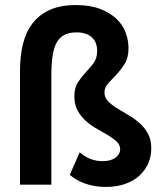

<svg xmlns="http://www.w3.org/2000/svg" viewBox="-20 -730 624 759"><path d="M398 9Q353 9 316 -4.5Q279 -18 256 -39L295 -128Q335 -93 385 -93Q419 -93 437 -107Q455 -121 455 -140Q455 -157 441.5 -170Q428 -183 408 -195Q388 -207 364.5 -220Q341 -233 321 -250.5Q301 -268 287.5 -291.5Q274 -315 274 -349Q274 -383 288 -404.5Q302 -426 319 -444Q336 -462 350 -480.5Q364 -499 364 -529Q364 -564 342.5 -583Q321 -602 282 -602Q253 -602 233.5 -591.5Q214 -581 203 -560Q192 -539 187.5 -506.5Q183 -474 183 -430V0H59V-449Q59 -507 70.5 -555Q82 -603 108.5 -637.5Q135 -672 177 -691Q219 -710 280 -710Q337 -710 376.5 -694.5Q416 -679 441 -655Q466 -631 477 -600.5Q488 -570 488 -540Q488 -502 473 -478Q458 -454 440.5 -435.5Q423 -417 408 -401Q393 -385 393 -364Q393 -345 406.5 -330.5Q420 -316 441 -303Q462 -290 485.5 -276.5Q509 -263 530 -245Q551 -227 564.5 -202.5Q578 -178 578 -143Q578 -112 566 -84.5Q554 -57 531.5 -36Q509 -15 475 -3Q441 9 398 9Z"/></svg>

Font: Tilda Sans Bold
Style: Regular
Weight: 700
Designer: ParaType Ltd
Foundry: ParaType Ltd
Version: Version 1.009